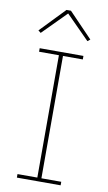

<svg xmlns="http://www.w3.org/2000/svg" viewBox="-100 -971 573 1020"><g transform="rotate(10 186.0 -461.5)"><path d="M304 0H68V-19H175V-679H68V-698H304V-679H197V-19H304ZM173 -923H197L325 -790L311 -779L185 -906L59 -779L45 -790Z"/></g></svg>

Font: IBM Plex Sans Thin
Style: Regular
Weight: 250
Designer: Mike Abbink, Paul van der Laan, Pieter van Rosmalen
Foundry: Bold Monday
Version: Version 3.201